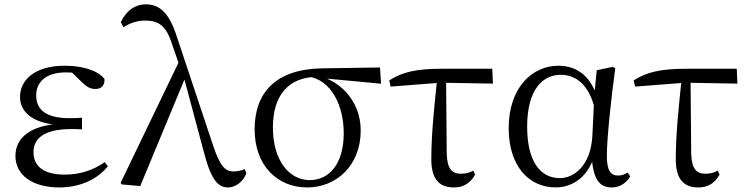

<svg xmlns="http://www.w3.org/2000/svg" viewBox="-20 -825 3347 860"><path d="M245.3 14.6C341.9 14.6 418.8 -24.4 463.3 -80.5L448.9 -98.8C397.3 -62.1 337.4 -42.9 269.6 -42.9C176.1 -42.9 130 -79.9 130 -143.3C130 -199.8 169.7 -246.9 300.6 -246.9C311.2 -246.9 321.2 -246.9 347.3 -245.7V-297.7C322.9 -295.7 307.5 -295.7 291.2 -295.7C182.1 -295.7 142.1 -336.6 142.1 -397.6C142.1 -459.9 188.7 -500.7 274.7 -500.7C300.9 -500.7 320.4 -498.1 355 -491.9L345.7 -511.5L289.6 -512.6L346.9 -456.8C372.7 -431.9 387 -426.5 409.6 -426.5C433.3 -426.5 451 -444 447.6 -471.9C414.9 -512.9 342.1 -530.6 269.8 -530.6C134.5 -530.6 69.7 -465.9 69.7 -390.7C69.7 -321.8 128.4 -267.8 265.7 -263.4V-271.6C110.9 -267.2 49.1 -203.8 49.1 -126.7C49.1 -39.4 127.8 14.6 245.3 14.6Z M524.7 1 608.1 8.4 813.4 -486.1 786.2 -558.1 520.3 -6.2ZM1001.2 14.6C1035.5 14.6 1070.2 -12 1083.7 -49.1L1076.1 -67.4C1059.2 -60.1 1038.7 -57.1 1025.9 -57.1C988.5 -57.1 965.2 -80.5 934 -175L770.9 -664.1C738.6 -764.4 696.8 -805.5 633.6 -805.5C582.7 -805.5 543.9 -774.7 521.3 -725.9L532.8 -703.2C559.7 -720 590.9 -732.9 630 -732.9C688.3 -732.9 723.4 -711.3 749 -632.1L799.4 -486.2L802.2 -483.6L893.9 -141C927.4 -10.9 961.6 14.6 1001.2 14.6Z M1356 14.6C1485.7 14.6 1595.7 -82.8 1595.7 -240.9C1595.7 -375.3 1496.8 -479.5 1369 -492L1355.6 -483C1463.7 -469.8 1519.6 -352.9 1519.6 -227.7C1519.6 -93.1 1456.2 -18.2 1367.4 -18.2C1275.7 -18.2 1202.4 -105.3 1202.4 -254.5C1202.4 -391.9 1266.6 -480.5 1403.2 -481L1420.1 -475.1L1686.8 -450L1682.1 -522.7L1424.8 -519C1216.2 -516 1120.5 -411.2 1120.5 -245.6C1120.5 -84.4 1221.5 14.6 1356 14.6Z M1729.7 -437.1 1953.4 -454.5 2187.9 -450.5 2185 -517H1959.4C1847.9 -517 1784 -503.6 1723.5 -465ZM2013.2 14.6C2058.1 14.6 2087.4 -6.1 2107.9 -42.7L2100.3 -60.7C2084.1 -51.7 2067.1 -46.9 2044.5 -46.9C2006.7 -46.9 1983.2 -65.2 1981 -136.8L1978 -474.9H1938.5C1926.4 -359.7 1911.9 -227.8 1911.9 -112.1C1911.9 -20 1949.3 14.6 2013.2 14.6Z M2468.8 14.4C2538.4 14.4 2610.1 -24.7 2642.9 -128.2L2630.1 -127.8C2636.2 -22.8 2663.7 14.6 2720.4 14.6C2757.2 14.6 2786.5 -6.5 2802.8 -34.9L2791.5 -52C2778.2 -44.5 2767.2 -38.7 2748.6 -38.7C2716 -38.7 2698.2 -59.7 2698.2 -126.6C2698.2 -204.1 2716.8 -380.4 2735.8 -518.4L2725.8 -525.8L2653 -510.5L2642.4 -403.1L2633.1 -212.9C2624.7 -81.6 2550.4 -27.2 2487.4 -27.2C2396.9 -27.2 2341.2 -106.8 2341.2 -257.8C2341.2 -425.3 2411.9 -490 2491.7 -490C2559.7 -490 2625.5 -445.3 2649.5 -312.6L2671.3 -358.5H2663.7C2636.6 -478 2569.6 -530.6 2480.2 -530.6C2368 -530.6 2258.5 -436.8 2258.5 -250.6C2258.5 -82.5 2347.7 14.4 2468.8 14.4Z M2824.7 -437.1 3048.4 -454.5 3282.9 -450.5 3280 -517H3054.4C2942.9 -517 2879 -503.6 2818.5 -465ZM3108.2 14.6C3153.1 14.6 3182.4 -6.1 3202.9 -42.7L3195.3 -60.7C3179.1 -51.7 3162.1 -46.9 3139.5 -46.9C3101.7 -46.9 3078.2 -65.2 3076 -136.8L3073 -474.9H3033.5C3021.4 -359.7 3006.9 -227.8 3006.9 -112.1C3006.9 -20 3044.3 14.6 3108.2 14.6Z"/></svg>

Font: Source Han Serif TW VF
Style: Regular
Weight: 250
Designer: Ryoko NISHIZUKA 西塚涼子 (kana & ideographs); Frank Grießhammer (Latin, Greek & Cyrillic); Wenlong ZHANG 张文龙 (bopomofo); San
Foundry: Adobe
Version: Version 2.002;hotconv 1.1.0;makeotfexe 2.6.0